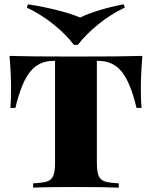

<svg xmlns="http://www.w3.org/2000/svg" viewBox="-20 -866 701 886"><path d="M630 -460Q630 -400 633 -368H610Q582 -486 541.5 -535.5Q501 -585 436 -585H427V-116Q427 -74 435 -55Q443 -36 463 -29Q483 -22 528 -20V0Q472 -3 326 -3Q181 -3 133 0V-20Q178 -22 198 -29Q218 -36 226 -55Q234 -74 234 -116V-585H225Q160 -585 119.5 -535.5Q79 -486 51 -368H28Q31 -400 31 -460Q31 -525 24 -608Q113 -605 326 -605Q545 -605 637 -608Q630 -525 630 -460ZM556 -831Q492 -801 434.5 -754.5Q377 -708 339 -659H321Q285 -707 227 -753.5Q169 -800 104 -831L109 -846Q177 -836 244 -819Q311 -802 350 -785Q383 -802 439 -819Q495 -836 551 -846Z"/></svg>

Font: Playfair Display SC Black
Style: Regular
Weight: 900
Designer: Claus Eggers Sørensen
Foundry: Claus Eggers Sørensen
Version: Version 1.200; ttfautohint (v1.6)